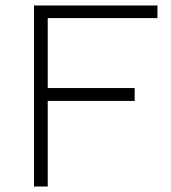

<svg xmlns="http://www.w3.org/2000/svg" viewBox="-20 -680 624 700"><path d="M554 -614H154V-359H471V-312H154V0H104V-660H554Z"/></svg>

Font: Work Sans Light
Style: Regular
Weight: 300
Designer: Wei Huang
Foundry: Wei Huang
Version: Version 2.012; ttfautohint (v1.8.3)